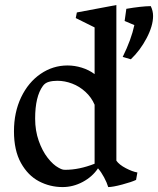

<svg xmlns="http://www.w3.org/2000/svg" viewBox="-20 -739 635 771"><path d="M531.7 -46.4 526.4 -16.6Q509.3 -8.3 470.9 2Q432.6 12.2 414.6 12.2Q409.2 -5.9 397.9 -26.9Q386.7 -47.9 373.5 -63Q351.1 -29.3 312.3 -8.5Q273.4 12.2 231.4 12.2Q180.7 12.2 136.5 -11Q92.3 -34.2 64.2 -84.5Q36.1 -134.8 36.1 -211.9Q36.1 -288.1 64.9 -348.4Q93.8 -408.7 143.1 -442.4Q192.4 -476.1 251 -476.1Q279.8 -476.1 308.3 -467.3Q336.9 -458.5 359.9 -441.4V-628.9L284.2 -666.5L288.6 -689L447.3 -718.8V-93.8Q458.5 -77.6 485.1 -63.7Q511.7 -49.8 531.7 -46.4ZM472.7 -510.3Q507.3 -580.6 519.5 -638.2L480.5 -654.8L487.3 -703.6Q547.4 -713.9 585.4 -714.4Q594.7 -695.3 594.7 -674.8Q594.7 -635.3 568.8 -585.9Q543 -536.6 505.4 -501ZM359.9 -81.5V-318.4Q347.2 -348.1 323.2 -370.1Q299.3 -392.1 269.8 -403.3Q240.2 -414.6 210.4 -414.6Q191.4 -414.6 176.3 -410.4Q161.1 -406.2 152.3 -394Q121.1 -351.6 121.1 -262.7Q121.1 -214.4 135.5 -173.6Q149.9 -132.8 171.6 -105Q193.4 -77.1 215.3 -65.4Q224.1 -60.5 229.5 -58.8Q234.9 -57.1 242.2 -57.1Q297.9 -57.1 359.9 -81.5Z"/></svg>

Font: Vesper Libre
Style: Regular
Weight: 400
Designer: Robert Keller & Kimya Gandhi
Foundry: Mota Italic
Version: Version 1.058